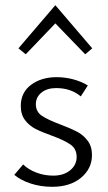

<svg xmlns="http://www.w3.org/2000/svg" viewBox="-20 -715 416 739"><path d="M35 -42 69 -82Q90 -62 120.5 -50.5Q151 -39 185 -39Q225 -39 250 -59.5Q275 -80 275 -111Q275 -142 251.5 -158.5Q228 -175 179 -193Q140 -207 116.5 -219Q93 -231 76.5 -252.5Q60 -274 60 -307Q60 -359 99.5 -388.5Q139 -418 198 -418Q231 -418 262.5 -409.5Q294 -401 318 -386L291 -344Q253 -376 196 -376Q161 -376 139.5 -358.5Q118 -341 118 -314Q118 -285 141 -269.5Q164 -254 212 -236Q252 -221 276 -208.5Q300 -196 317 -174Q334 -152 334 -118Q334 -66 292 -31Q250 4 181 4Q137 4 98.5 -8.5Q60 -21 35 -42ZM51 -529 193 -695 335 -529 308 -506 193 -625 79 -506Z"/></svg>

Font: Ysabeau Semilight
Style: Regular
Weight: 300
Designer: Christian Thalmann (Catharsis Fonts)
Version: Version 0.003